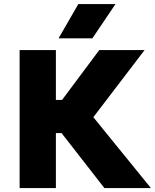

<svg xmlns="http://www.w3.org/2000/svg" viewBox="-20 -954 786 974"><path d="M509.5 0 229.5 -359.5 483.5 -700H713.5L453.5 -359.5L745.5 0ZM79.5 0V-700H263.5V-447H396.5V-279H263.5V0ZM277 -759.5 377.5 -933.5H566L448.5 -759.5Z"/></svg>

Font: Geologica Cursive ExtraBold
Style: Regular
Weight: 800
Designer: Sindre Bremnes, Frode Helland
Foundry: Monokrom Skriftforlag AS
Version: Version 1.010;gftools[0.9.28]